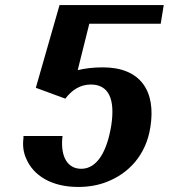

<svg xmlns="http://www.w3.org/2000/svg" viewBox="-20 -731 669 761"><path d="M73 -192V-184C69 -153 73 -126 84 -102C112 -36 183 10 290 10C332 10 370 3 403 -10C491 -44 559 -117 576 -227C599 -370 537 -464 388 -464C349 -464 317 -460 288 -453L334 -637H617L629 -711H216L122 -383L239 -340C263 -372 296 -396 340 -396C411 -396 437 -338 421 -234C405 -135 367 -62 302 -62C248 -62 220 -109 227 -185L228 -192Z"/></svg>

Font: Aerodynamic
Style: BdObl
Weight: 500
Designer: Google
Version: Version 2.000980; 2014